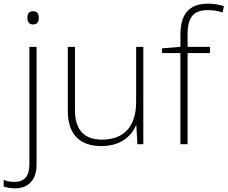

<svg xmlns="http://www.w3.org/2000/svg" viewBox="-71 -785 1239 1045"><path d="M78 -688C78 -667 87 -652 108 -652C133 -652 140 -667 140 -688C140 -709 133 -724 108 -724C87 -724 78 -709 78 -688ZM13 240C80 240 128 197 128 112V-530H89V109C89 172 62 205 11 205C-10 205 -31 203 -51 194V230C-35 236 -14 240 13 240Z M709 -530H670V-232C670 -92 600 -25 484 -25C389 -25 337 -76 337 -187V-530H298V-183C298 -55 361 10 481 10C585 10 644 -43 669 -103H671L677 0H709Z M1072 -496V-530H950V-597C950 -692 982 -730 1061 -730C1087 -730 1116 -726 1140 -717L1148 -752C1123 -759 1096 -765 1061 -765C957 -765 911 -707 911 -596V-530L811 -522V-496H911V0H950V-496Z"/></svg>

Font: Noto Sans Ethiopic ExtraLight
Style: Regular
Weight: 200
Designer: Monotype Design Team
Foundry: Monotype Imaging Inc.
Version: Version 2.102